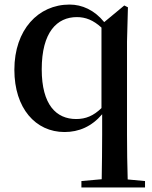

<svg xmlns="http://www.w3.org/2000/svg" viewBox="-20 -563 666 842"><path d="M425 259H616V231L540 224C538 159 537 93 537 27V-381L541 -531L525 -539L437 -466C394 -519 340 -543 285 -543C148 -543 43 -433 43 -257C43 -88 136 16 263 16C326 16 382 -8 428 -62V27C428 93 427 158 426 223L337 231V259ZM425 -89C390 -55 356 -41 314 -41C227 -41 163 -103 163 -259C163 -422 230 -488 317 -488C355 -488 389 -475 425 -442Z"/></svg>

Font: Noto Serif JP SemiBold
Style: Regular
Weight: 600
Designer: Ryoko NISHIZUKA 西塚涼子 (kana & ideographs); Frank Grießhammer (Latin, Greek & Cyrillic); Wenlong ZHANG 张文龙 (bopomofo); San
Foundry: Adobe
Version: Version 2.001;hotconv 1.1.0;makeotfexe 2.6.0